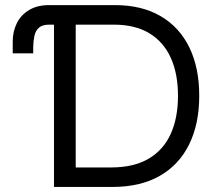

<svg xmlns="http://www.w3.org/2000/svg" viewBox="-20 -739 848 759"><path d="M30.3 -528.3V-575.2Q30.3 -614.7 46.6 -647.5Q63 -680.2 95.2 -699.5Q127.4 -718.8 173.8 -718.8H243.2V-641.6H174.8Q147 -641.6 133.5 -629.2Q120.1 -616.7 116 -596.9Q111.8 -577.1 111.3 -554.7V-528.3ZM193.4 0V-718.8H434.6Q539.6 -718.8 614 -675.8Q688.5 -632.8 728 -552.5Q767.6 -472.2 767.6 -360.4Q767.6 -248.5 727.5 -167.7Q687.5 -86.9 611.1 -43.5Q534.7 0 424.8 0ZM279.3 -77.1H419.9Q508.8 -77.1 567.4 -111.6Q626 -146 654.8 -209.5Q683.6 -272.9 683.6 -360.4Q683.6 -447.8 655 -510.7Q626.5 -573.7 570.1 -607.7Q513.7 -641.6 429.7 -641.6H279.3Z"/></svg>

Font: Inter Display V
Style: Regular
Weight: 400
Designer: Rasmus Andersson
Foundry: rsms
Version: Version 3.015;git-src